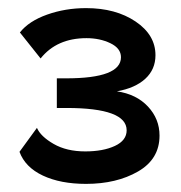

<svg xmlns="http://www.w3.org/2000/svg" viewBox="-20 -836 447 473"><path d="M192 -383Q129 -383 85.5 -403.5Q42 -424 28 -462L71 -521Q80 -500 112 -481.5Q144 -463 190 -463Q234 -463 263 -476.5Q292 -490 292 -515Q292 -570 144 -570H120V-643H143Q278 -643 278 -695Q278 -717 252 -729.5Q226 -742 193 -742Q120 -742 80 -692L29 -756Q51 -784 96 -800Q141 -816 192 -816Q265 -816 314 -783Q363 -750 363 -700Q363 -665 338 -642Q313 -619 268 -611Q316 -604 344.5 -573.5Q373 -543 373 -502Q373 -444 320 -413.5Q267 -383 192 -383Z"/></svg>

Font: Raleway
Style: Bold
Weight: 700
Designer: Matt McInerney, Pablo Impallari, Rodrigo Fuenzalida
Foundry: Matt McInerney, Pablo Impallari, Rodrigo Fuenzalida
Version: Version 3.000